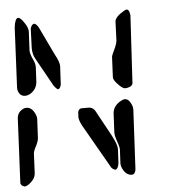

<svg xmlns="http://www.w3.org/2000/svg" viewBox="-51 -779 752 797"><g transform="rotate(-5 325.0 -380.0)"><path d="M3 -45 16 -315Q18 -340 42 -352Q49 -355 55 -355Q77 -355 90 -328Q96 -316 96 -305L92 -225Q91 -210 76 -183Q71 -172 70 -165L66 -80Q64 -55 34 -35Q25 -30 21 -30Q6 -33 3 -45ZM24 -440 36 -690Q40 -728 53 -730Q64 -730 81 -703Q93 -684 93 -670L89 -590Q89 -576 102 -549Q109 -534 109 -520L106 -460Q104 -428 76 -411Q65 -405 55 -405Q32 -405 25 -431Q24 -435 24 -440ZM174 -440 111 -553Q99 -573 99 -600L102 -680Q106 -697 117 -700Q127 -699 137 -680L192 -565Q210 -533 210 -515L206 -440Q203 -423 194 -420Q188 -420 175 -438Q174 -439 174 -440ZM383 -80 280 -260Q267 -284 267 -298L268 -318Q271 -332 283 -333H311Q320 -333 326 -330Q332 -327 336 -322L339 -318L399 -208Q419 -170 419 -152L416 -92Q412 -69 402 -67Q393 -67 384 -78Q383 -79 383 -80ZM424 -90 427 -150Q427 -160 415 -194Q410 -209 410 -220L414 -300Q416 -333 452 -351Q460 -355 465 -355Q482 -355 493 -329Q497 -319 497 -310L484 -60Q481 -41 468 -40Q443 -40 429 -70Q424 -81 424 -90ZM424 -450 428 -535Q429 -542 444 -573Q451 -589 452 -600L455 -680Q457 -699 493 -720Q501 -725 505 -725Q515 -725 518 -706Q519 -703 519 -700L503 -420Q502 -405 480 -401Q475 -400 471 -400Q459 -400 438 -424Q424 -439 424 -450Z"/></g></svg>

Font: Segment14
Style: Regular
Weight: 400
Monospace: yes
Designer: Paul Flo Williams
Foundry: His Deeds Are Dust
Version: Version 1.002